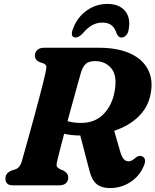

<svg xmlns="http://www.w3.org/2000/svg" viewBox="-20 -943 791 977"><path d="M712.5 -100.5Q691 -47.5 644 -16.8Q597 14 539 14Q497.5 14 472.8 -5.5Q448 -25 435.5 -73L388.5 -253.5Q343.5 -253.5 306.5 -262.5Q294 -216 284.5 -178.5Q275 -141 270.5 -121.5Q265.5 -100.5 270.2 -94.2Q275 -88 283.5 -83L302 -75.5Q313.5 -68.5 320.2 -60.5Q327 -52.5 327 -39.5Q327 -21.5 315.5 -10.8Q304 0 281.5 0H47Q24 0 15.8 -9.8Q7.5 -19.5 7.5 -34.5Q7.5 -50 16.5 -60Q25.5 -70 38.5 -75L58.5 -81.5Q80 -88.5 90 -118.5Q94 -133 103.5 -167Q113 -201 125.8 -246.5Q138.5 -292 152 -341.8Q165.5 -391.5 177.8 -437.8Q190 -484 198.8 -519.2Q207.5 -554.5 211 -570Q216 -593.5 216 -603.5Q216 -613.5 201 -620.5L181.5 -627Q157.5 -638 157.5 -660Q157.5 -677.5 169.8 -688.8Q182 -700 204 -700H483.5Q579 -700 643.2 -670.5Q707.5 -641 734.5 -586.5Q761.5 -532 745 -457.5Q731 -394 683 -348Q635 -302 561 -277.5L591.5 -172.5Q605 -122 633.5 -122Q644 -122 653.5 -128Q663 -134 672.5 -142.5Q677.5 -146.5 685.8 -148.8Q694 -151 701 -148.5Q728 -138 712.5 -100.5ZM392.5 -575.5Q387 -557 376.2 -517.8Q365.5 -478.5 351.5 -428.5Q337.5 -378.5 323.5 -326.5Q353.5 -317.5 393 -317.5Q465 -317.5 509.2 -364.8Q553.5 -412 564.5 -485.5Q576.5 -560 545.8 -596Q515 -632 465 -632Q430 -632 415.2 -616.8Q400.5 -601.5 392.5 -575.5ZM501 -828Q471.5 -828 447.8 -814.2Q424 -800.5 400.5 -772.5Q380 -752 365 -752Q351 -752 347 -762.8Q343 -773.5 349.5 -791Q370.5 -852.5 418.8 -887.8Q467 -923 527 -923Q586 -923 616 -887.8Q646 -852.5 634.5 -791Q631.5 -773.5 621.2 -762.8Q611 -752 597.5 -752Q583 -752 573.5 -772.5Q564.5 -801 547.5 -814.5Q530.5 -828 501 -828Z"/></svg>

Font: Fraunces 9pt S050
Style: Bold Italic
Weight: 700
Italic angle: -16°
Version: Version 1.000; ttfautohint (v1.8.3)